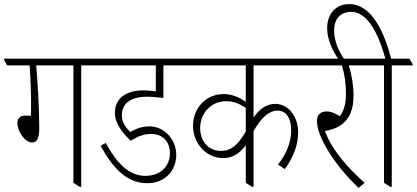

<svg xmlns="http://www.w3.org/2000/svg" viewBox="-44 -909 2038 939"><path d="M113 -212C139 -212 148 -236 148 -283C148 -395 140 -503 133 -589H315V-15L346 5H353V-589H455V-595L440 -622H-24V-616L-9 -589H101C106 -512 108 -453 108 -398C108 -381 108 -359 107 -342C99 -343 90 -344 82 -344C55 -344 41 -331 41 -307C41 -268 78 -212 113 -212Z M677 -13C761 -13 818 -73 818 -151C818 -188 805 -221 782 -247C758 -274 725 -291 686 -291C655 -291 624 -282 593 -263C568 -289 552 -312 552 -347C552 -402 595 -436 675 -436C702 -436 728 -433 755 -430V-589H886V-595L870 -622H407V-616L422 -589H718V-462C697 -465 676 -467 658 -467C568 -467 518 -425 518 -357C518 -305 554 -260 595 -221C635 -245 663 -254 695 -254C751 -254 787 -217 787 -160C787 -98 743 -49 667 -49C586 -49 527 -111 473 -210L448 -196C509 -85 577 -13 677 -13Z M1048 -136C1095 -136 1132 -162 1158 -199V-15L1189 5H1196V-268C1236 -336 1272 -368 1313 -368C1355 -368 1380 -332 1380 -272C1380 -214 1359 -161 1316 -104L1349 -82C1393 -143 1414 -202 1414 -261C1414 -298 1404 -330 1387 -354C1367 -383 1337 -401 1302 -401C1261 -401 1226 -378 1196 -334V-589H1473V-595L1458 -622H838V-616L853 -589H1158V-411C1126 -433 1090 -449 1050 -449C966 -449 900 -383 900 -294C900 -248 918 -207 948 -177C974 -152 1007 -136 1048 -136ZM935 -283C935 -356 989 -414 1061 -414C1098 -414 1128 -402 1158 -381V-266C1122 -202 1087 -171 1037 -171C976 -171 935 -217 935 -283Z M1710 10 1739 -15C1666 -80 1582 -169 1545 -268C1558 -270 1573 -274 1587 -279C1656 -304 1685 -361 1685 -440C1685 -490 1677 -540 1662 -589H1779V-595L1764 -622H1425V-616L1440 -589H1628C1642 -544 1648 -499 1648 -451C1648 -400 1637 -365 1618 -341C1596 -355 1574 -364 1554 -364C1523 -364 1506 -347 1506 -317C1506 -242 1590 -103 1710 10Z M1865 5H1872V-589H1974V-595L1958 -622H1869C1835 -751 1775 -889 1663 -889C1598 -889 1556 -840 1556 -772C1556 -713 1584 -658 1613 -617H1641C1611 -661 1590 -709 1590 -760C1590 -817 1622 -851 1673 -851C1753 -851 1806 -747 1841 -622H1731V-616L1746 -589H1834V-15Z"/></svg>

Font: Noto Serif Devanagari Condensed ExtraLight
Style: Regular
Weight: 200
Width: 3
Designer: Universal Thirst, Indian Type Foundry and the Monotype Design Team
Foundry: Monotype Imaging Inc.
Version: Version 2.004